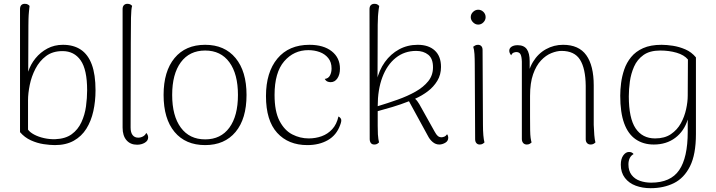

<svg xmlns="http://www.w3.org/2000/svg" viewBox="-20 -749 3753 1007"><path d="M268 12Q243 12 209 7Q175 2 142 -13Q109 -28 85 -56V-701Q85 -715 91.5 -722Q98 -729 110 -729Q120 -729 126 -725.5Q132 -722 135 -718Q134 -709 132 -689.5Q130 -670 129.5 -649.5Q129 -629 129 -618L128 -373Q140 -411 166 -443Q192 -475 228.5 -494.5Q265 -514 310 -514Q366 -514 404 -488.5Q442 -463 461.5 -410.5Q481 -358 481 -275Q481 -218 469.5 -166Q458 -114 433 -74Q408 -34 367 -11Q326 12 268 12ZM270 -19Q323 -21 356 -45Q389 -69 407 -108Q425 -147 431 -191Q437 -235 437 -276Q437 -384 403 -432.5Q369 -481 308 -481Q256 -481 221.5 -455Q187 -429 166 -388.5Q145 -348 136 -303.5Q127 -259 127 -223V-69Q137 -55 159.5 -43Q182 -31 211.5 -24.5Q241 -18 270 -19Z M699 10Q664 10 643.5 -13.5Q623 -37 623 -80V-701Q623 -715 630 -722Q637 -729 648 -729Q658 -729 664 -725.5Q670 -722 673 -718Q668 -703 667 -656Q666 -609 666 -522L665 -80Q665 -54 675.5 -40.5Q686 -27 705 -27Q718 -27 730 -33.5Q742 -40 747 -52Q753 -45 755 -39.5Q757 -34 757 -28Q757 -11 739.5 -0.5Q722 10 699 10Z M1056 12Q953 12 895.5 -57Q838 -126 838 -251Q838 -375 895.5 -444.5Q953 -514 1056 -514Q1158 -514 1215.5 -444.5Q1273 -375 1273 -251Q1273 -126 1215.5 -57Q1158 12 1056 12ZM1056 -18Q1138 -18 1183 -79.5Q1228 -141 1228 -251Q1228 -361 1183 -422.5Q1138 -484 1056 -484Q974 -484 928.5 -422.5Q883 -361 883 -251Q883 -141 928.5 -79.5Q974 -18 1056 -18Z M1592 12Q1492 12 1433.5 -52.5Q1375 -117 1375 -245Q1375 -370 1435 -442Q1495 -514 1603 -514Q1677 -514 1720 -480Q1763 -446 1763 -389Q1763 -358 1749.5 -338Q1736 -318 1714 -318Q1705 -318 1697 -321.5Q1689 -325 1683 -335Q1702 -337 1710.5 -353Q1719 -369 1719 -390Q1719 -423 1701.5 -444.5Q1684 -466 1656.5 -476Q1629 -486 1597 -486Q1521 -486 1470.5 -427.5Q1420 -369 1420 -251Q1420 -165 1446 -115Q1472 -65 1513 -44Q1554 -23 1599 -23Q1635 -23 1667 -34.5Q1699 -46 1722.5 -71.5Q1746 -97 1755 -138Q1764 -134 1768.5 -125Q1773 -116 1764 -93Q1745 -40 1699.5 -14Q1654 12 1592 12Z M1943 9Q1931 9 1925 1Q1919 -7 1919 -20L1918 -701Q1918 -715 1925 -722Q1932 -729 1944 -729Q1954 -729 1959.5 -725.5Q1965 -722 1969 -718Q1967 -710 1966 -699.5Q1965 -689 1963.5 -676Q1962 -663 1962 -648.5Q1962 -634 1961 -619L1960 -320L1955 -324Q1968 -381 1998.5 -423.5Q2029 -466 2073 -490Q2117 -514 2171 -514Q2228 -514 2260.5 -484Q2293 -454 2293 -398Q2293 -357 2273.5 -325Q2254 -293 2223.5 -270Q2193 -247 2157 -231Q2164 -225 2169 -218Q2174 -211 2179 -203L2260 -58Q2268 -43 2276 -36Q2284 -29 2296 -29Q2301 -29 2309.5 -32Q2318 -35 2325 -45Q2328 -41 2329.5 -36.5Q2331 -32 2331 -27Q2331 -9 2315 0Q2299 9 2284 9Q2265 9 2249.5 -4Q2234 -17 2225 -35L2125 -218Q2082 -201 2038.5 -188Q1995 -175 1961 -166Q1961 -118 1961 -89Q1961 -60 1962 -44.5Q1963 -29 1964.5 -20Q1966 -11 1968 -2Q1964 2 1958.5 5.5Q1953 9 1943 9ZM1961 -192Q2014 -208 2066 -226.5Q2118 -245 2159.5 -268.5Q2201 -292 2226 -323Q2251 -354 2251 -396Q2251 -442 2226 -462Q2201 -482 2163 -482Q2101 -482 2055.5 -445.5Q2010 -409 1985.5 -344Q1961 -279 1961 -192Z M2488 -620Q2473 -620 2461 -632Q2449 -644 2449 -659Q2449 -675 2461 -686.5Q2473 -698 2488 -698Q2504 -698 2515.5 -686.5Q2527 -675 2527 -659Q2527 -644 2515.5 -632Q2504 -620 2488 -620ZM2513 -94Q2513 -64 2515 -40Q2517 -16 2521 -2Q2517 2 2511 5.5Q2505 9 2496 9Q2485 9 2478.5 1.5Q2472 -6 2472 -19L2470 -412Q2470 -442 2468.5 -465.5Q2467 -489 2462 -504Q2466 -507 2472 -510.5Q2478 -514 2487 -514Q2498 -514 2504.5 -507Q2511 -500 2511 -487Z M2743 9Q2731 9 2724 1Q2717 -7 2717 -20V-426Q2716 -454 2709.5 -465Q2703 -476 2688 -476Q2682 -476 2674 -473Q2666 -470 2661 -459Q2651 -471 2651 -483Q2651 -496 2663 -504Q2675 -512 2695 -512Q2728 -512 2743 -491Q2758 -470 2758 -428V-332L2744 -321Q2749 -381 2775.5 -424.5Q2802 -468 2843.5 -491Q2885 -514 2933 -514Q3016 -514 3055 -459.5Q3094 -405 3094 -301V-94Q3095 -65 3097 -40.5Q3099 -16 3103 -2Q3099 2 3093 5.5Q3087 9 3078 9Q3066 9 3059 1.5Q3052 -6 3052 -19V-299Q3051 -390 3022 -436Q2993 -482 2925 -482Q2901 -482 2872 -470.5Q2843 -459 2817.5 -432Q2792 -405 2776 -359.5Q2760 -314 2760 -246Q2760 -178 2760 -135Q2760 -92 2760.5 -66Q2761 -40 2763 -26Q2765 -12 2768 -2Q2764 2 2758 5.5Q2752 9 2743 9Z M3392 238Q3350 238 3314.5 225Q3279 212 3257.5 184Q3236 156 3236 115Q3236 84 3249 66Q3262 48 3279 48Q3295 48 3303 59Q3289 67 3282.5 81Q3276 95 3276 113Q3276 147 3292.5 168.5Q3309 190 3336.5 199.5Q3364 209 3395 209Q3497 209 3542 143.5Q3587 78 3587 -58Q3587 -72 3587 -88.5Q3587 -105 3587 -122Q3568 -61 3521.5 -26Q3475 9 3409 9Q3354 9 3314 -18.5Q3274 -46 3253.5 -102.5Q3233 -159 3233 -247Q3233 -278 3237.5 -313.5Q3242 -349 3254 -384.5Q3266 -420 3290 -449.5Q3314 -479 3353 -496.5Q3392 -514 3450 -514Q3476 -514 3509 -509Q3542 -504 3574.5 -490Q3607 -476 3630 -448V-46Q3630 61 3599 123Q3568 185 3514.5 211.5Q3461 238 3392 238ZM3416 -23Q3466 -23 3499 -45.5Q3532 -68 3551 -102.5Q3570 -137 3578.5 -176Q3587 -215 3587 -247L3588 -437Q3568 -461 3528.5 -472.5Q3489 -484 3443 -484Q3388 -484 3355 -460.5Q3322 -437 3305.5 -399.5Q3289 -362 3283.5 -321Q3278 -280 3278 -244Q3278 -129 3313.5 -76Q3349 -23 3416 -23Z"/></svg>

Font: Arima ExtraLight
Style: Regular
Weight: 250
Designer: Joana Correia and Natanael Gama
Foundry: NDISCOVER
Version: Version 1.101;gftools[0.9.23]